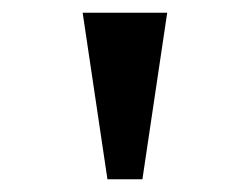

<svg xmlns="http://www.w3.org/2000/svg" viewBox="-20 -734 393 302"><path d="M149 -452H204L243 -714H110Z"/></svg>

Font: Noto Serif Devanagari ExtraCondensed
Style: Bold
Weight: 700
Width: 2
Designer: Universal Thirst, Indian Type Foundry and the Monotype Design Team
Foundry: Monotype Imaging Inc.
Version: Version 2.004